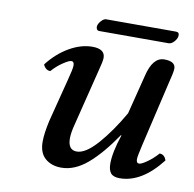

<svg xmlns="http://www.w3.org/2000/svg" viewBox="-67 -614 700 692"><g transform="rotate(10 283.0 -268.0)"><path d="M394 -143.1 392.1 -144Q342.3 -70.8 295.7 -31Q249 8.8 200.2 8.8Q164.1 8.8 141.1 -11.2Q118.2 -31.2 118.2 -71.8Q118.2 -102.5 128.9 -149.9L168.9 -306.2Q180.2 -348.1 180.2 -361.8Q180.2 -376 169.9 -376Q161.6 -376 140.4 -361.8Q119.1 -347.7 101.1 -327.1Q91.3 -327.1 84.5 -333.3Q77.6 -339.4 75.2 -347.2Q109.4 -391.1 152.1 -415.5Q194.8 -439.9 235.8 -439.9Q282.2 -439.9 282.2 -407.2Q282.2 -394.5 272 -356.9L221.2 -152.8Q212.9 -121.6 212.9 -101.1Q212.9 -58.1 245.1 -58.1Q277.3 -58.1 320.1 -106.4Q362.8 -154.8 403.8 -226.1L439.9 -369.1Q456.5 -439.9 499 -439.9Q540 -439.9 540 -413.1Q540 -400.4 527.8 -353L474.1 -123Q463.9 -79.6 463.9 -68.8Q463.9 -54.2 474.1 -54.2Q482.4 -54.2 502.7 -68.4Q522.9 -82.5 541 -103Q559.1 -103 565.9 -82Q494.6 9.8 414.1 9.8Q390.6 9.8 381.3 -2Q372.1 -13.7 372.1 -36.1Q372.1 -78.1 394 -143.1ZM503.9 -500H250Q243.7 -500 240.7 -504.9Q237.8 -509.8 238.8 -516.1Q240.2 -525.4 249.5 -535.6Q258.8 -545.9 267.1 -545.9H522.9Q536.1 -545.9 534.2 -530.8Q532.7 -520.5 523.2 -510.3Q513.7 -500 503.9 -500Z"/></g></svg>

Font: Common Serif Medium
Style: Italic
Weight: 500
Italic angle: -12°
Designer: Philipp H. Poll, Khaled Hosny
Foundry: Stefan Peev, Context Ltd.
Version: Version 1.026